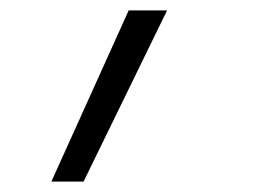

<svg xmlns="http://www.w3.org/2000/svg" viewBox="-20 -147 540 370"><path d="M79 203 228 -127H302L141 203Z"/></svg>

Font: Iosevka Light
Style: Italic
Weight: 300
Italic angle: -9°
Monospace: yes
Designer: Belleve Invis
Foundry: Belleve Invis
Version: Version 32.5.0; ttfautohint (v1.8.4)